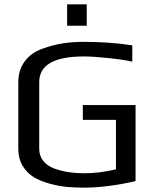

<svg xmlns="http://www.w3.org/2000/svg" viewBox="-20 -851 706 881"><path d="M602 -20Q472 10 363 10Q322 10 285.5 6.5Q249 3 207 -8.5Q165 -20 134.5 -38.5Q104 -57 84 -90Q64 -123 64 -166V-473Q64 -530 93.5 -569.5Q123 -609 173 -627Q223 -645 268 -652Q313 -659 363 -659Q483 -659 587 -643V-568Q549 -577 478 -584.5Q407 -592 365 -592Q160 -592 160 -474V-168Q160 -135 179.5 -111.5Q199 -88 232.5 -76.5Q266 -65 298.5 -60.5Q331 -56 369 -56Q436 -56 512 -74V-301H360V-369H602ZM378 -733H288V-831H378Z"/></svg>

Font: Play
Style: Regular
Weight: 400
Designer: Jonas Hecksher
Foundry: Jonas Hecksher, Playtypeª, e-types AS
Version: Version 1.002